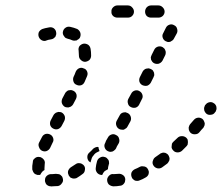

<svg xmlns="http://www.w3.org/2000/svg" viewBox="-20 -665 818 708"><path d="M208 11Q214 4 212 -5Q211 -10 209 -14Q206 -17 203 -20Q199 -23 195 -23Q190 -24 186 -24Q180 -23 174 -23Q172 -23 169 -23Q160 -23 153 -17Q146 -11 146 -2Q145 3 147 7Q148 11 151 15Q154 18 158 20Q162 22 167 22Q170 23 174 22Q184 22 194 21Q203 19 208 11ZM430 18Q434 16 437 12Q440 9 441 4Q442 0 442 -4Q441 -14 434 -19Q426 -25 417 -24Q409 -23 401 -23Q399 -23 398 -23Q394 -24 389 -22Q385 -20 382 -17Q379 -14 377 -10Q375 -6 375 -2Q375 8 381 15Q388 21 397 22Q399 22 401 22Q411 22 422 20Q426 20 430 18ZM528 -23Q529 -27 529 -31Q528 -36 526 -40Q524 -44 521 -47Q517 -50 513 -51Q509 -52 504 -52Q500 -52 496 -50Q487 -45 477 -41Q469 -37 465 -29Q462 -20 466 -11Q467 -7 471 -4Q474 -1 478 1Q482 2 487 2Q491 2 495 0Q506 -4 516 -10Q520 -12 523 -15Q526 -18 528 -23ZM290 -54Q287 -58 283 -60Q279 -63 275 -63Q270 -64 266 -63Q262 -62 258 -59Q249 -53 241 -48Q237 -45 235 -42Q232 -38 231 -34Q230 -29 231 -25Q232 -21 234 -17Q237 -13 240 -10Q244 -8 248 -7Q253 -6 257 -7Q261 -7 265 -10Q275 -16 284 -23Q292 -28 293 -38Q295 -47 290 -54ZM107 -25Q104 -28 102 -32Q100 -36 99 -40Q98 -53 101 -67Q101 -72 103 -76Q106 -79 109 -82Q113 -85 117 -86Q122 -87 126 -86Q131 -86 134 -83Q138 -81 141 -77Q144 -74 145 -69Q146 -65 145 -61Q144 -51 144 -44Q144 -42 144 -41Q144 -40 144 -38Q141 -36 138 -34Q132 -28 128 -20Q127 -20 126 -20Q125 -20 124 -20Q119 -19 115 -21Q111 -22 107 -25ZM333 -45Q334 -57 338 -71Q341 -80 349 -84Q357 -89 366 -86Q371 -85 374 -82Q377 -79 380 -75Q382 -71 382 -66Q383 -62 381 -58Q378 -48 378 -41Q372 -38 366 -34Q360 -28 357 -20Q356 -20 355 -20Q354 -20 353 -20Q344 -21 338 -28Q332 -36 333 -45ZM605 -77Q606 -82 604 -86Q603 -90 600 -94Q598 -97 594 -99Q590 -102 585 -102Q581 -103 577 -101Q572 -100 569 -97Q560 -91 552 -85Q548 -82 546 -78Q544 -74 543 -70Q542 -65 543 -61Q544 -57 547 -53Q552 -46 562 -44Q571 -43 578 -48Q588 -55 597 -62Q600 -65 602 -69Q605 -73 605 -77ZM339 -104Q343 -106 347 -108Q346 -111 345 -114Q343 -119 343 -123Q338 -124 333 -122Q328 -120 324 -117Q317 -109 309 -102Q302 -96 302 -86Q302 -77 308 -70Q309 -69 311 -68Q312 -67 314 -66Q315 -72 317 -77Q319 -86 325 -92Q330 -100 339 -104ZM673 -141Q673 -145 672 -150Q670 -154 667 -157Q660 -163 651 -163Q641 -163 635 -157Q627 -149 619 -142Q616 -139 614 -135Q613 -130 613 -126Q612 -121 614 -117Q616 -113 619 -110Q625 -103 635 -103Q644 -103 651 -109Q659 -117 667 -125Q670 -128 672 -132Q673 -137 673 -141ZM371 -146 368 -138Q363 -130 366 -121Q369 -112 377 -108Q381 -106 386 -105Q390 -105 394 -106Q399 -108 402 -111Q406 -114 408 -118L411 -125L418 -137Q422 -145 419 -154Q417 -163 408 -167Q400 -172 391 -169Q382 -166 378 -158ZM135 -109Q144 -105 152 -108Q161 -112 165 -120Q169 -129 174 -139Q179 -147 176 -156Q173 -165 165 -169Q157 -173 148 -171Q139 -168 135 -160Q129 -149 124 -139Q120 -131 124 -122Q127 -113 135 -109ZM735 -211Q734 -215 732 -219Q730 -223 727 -226Q719 -232 710 -231Q701 -230 695 -223Q688 -215 681 -207Q678 -203 677 -199Q675 -195 676 -190Q676 -186 678 -182Q680 -178 683 -175Q690 -169 700 -170Q709 -170 715 -177Q722 -186 730 -194Q732 -198 734 -202Q735 -206 735 -211ZM420 -189Q424 -187 428 -187Q433 -186 437 -187Q441 -189 445 -192Q448 -194 450 -198L461 -218Q465 -226 462 -235Q459 -244 451 -248Q447 -250 443 -251Q438 -251 434 -250Q430 -249 426 -246Q423 -243 421 -239L410 -219Q406 -211 409 -202Q412 -193 420 -189ZM176 -191Q185 -186 194 -189Q202 -192 207 -200L217 -219Q221 -227 219 -236Q216 -245 208 -250Q204 -252 199 -252Q195 -253 191 -251Q186 -250 183 -247Q179 -244 177 -240L167 -221Q163 -213 165 -204Q168 -195 176 -191ZM778 -270Q778 -274 775 -278Q773 -282 769 -284Q761 -290 752 -288Q743 -286 738 -279Q737 -278 736 -277Q734 -273 733 -269Q732 -264 733 -260Q733 -256 736 -252Q738 -248 742 -245Q749 -240 759 -242Q768 -243 773 -251Q774 -252 775 -253Q777 -257 778 -261Q779 -266 778 -270ZM463 -270Q471 -266 480 -268Q489 -271 493 -279L503 -299Q508 -307 505 -316Q502 -325 494 -329Q486 -334 477 -331Q468 -328 464 -320L453 -300Q449 -292 452 -283Q454 -274 463 -270ZM219 -271Q223 -269 228 -269Q232 -268 236 -270Q241 -271 244 -274Q248 -277 250 -281L260 -300Q264 -308 262 -317Q259 -326 251 -330Q247 -332 242 -333Q238 -333 233 -332Q229 -331 226 -328Q222 -325 220 -321L210 -302Q206 -293 208 -285Q211 -276 219 -271ZM505 -351Q514 -347 523 -349Q531 -352 536 -360L546 -380Q548 -384 549 -388Q549 -393 548 -397Q546 -401 544 -405Q541 -408 537 -410Q533 -412 528 -413Q524 -413 520 -412Q515 -411 512 -408Q508 -405 506 -401L496 -381Q492 -373 494 -364Q497 -355 505 -351ZM263 -352Q271 -348 280 -351Q288 -354 292 -363Q297 -374 301 -384Q303 -389 303 -393Q303 -397 301 -402Q299 -406 296 -409Q292 -412 288 -413Q280 -417 271 -413Q263 -409 259 -400Q256 -391 251 -381Q248 -373 251 -364Q254 -355 263 -352ZM537 -445Q539 -441 541 -438Q544 -434 548 -432Q556 -428 565 -430Q574 -433 579 -441L589 -461Q591 -465 591 -469Q592 -474 590 -478Q589 -482 586 -486Q583 -489 580 -491Q571 -496 562 -493Q553 -490 549 -482L539 -462Q537 -458 536 -454Q536 -450 537 -445ZM294 -437Q303 -438 310 -444Q316 -451 316 -460Q316 -474 314 -485Q312 -495 305 -500Q297 -505 288 -504Q279 -502 273 -495Q268 -487 270 -478Q271 -470 271 -460Q271 -450 278 -444Q285 -437 294 -437ZM591 -513Q595 -511 599 -510Q604 -510 608 -511Q612 -513 616 -516Q619 -518 621 -522L632 -542Q636 -550 633 -559Q631 -568 622 -572Q614 -577 605 -574Q596 -571 592 -563L582 -543Q577 -535 580 -526Q583 -517 591 -513ZM177 -523Q181 -526 184 -529Q186 -533 187 -537Q188 -542 187 -546Q186 -555 178 -561Q170 -566 161 -564Q144 -561 136 -558Q127 -554 123 -546Q120 -537 123 -529Q125 -524 128 -521Q131 -518 135 -516Q139 -514 144 -514Q148 -514 152 -516Q154 -517 158 -518Q163 -519 169 -520Q174 -521 177 -523ZM222 -525Q218 -528 216 -532Q213 -535 212 -540Q211 -544 212 -548Q214 -558 222 -563Q229 -568 239 -566Q253 -563 265 -558Q273 -553 276 -545Q279 -536 275 -527Q274 -526 274 -525Q273 -523 271 -522Q270 -521 269 -520Q266 -519 263 -516Q258 -515 254 -515Q249 -515 245 -517Q239 -520 230 -522Q226 -523 222 -525ZM474 -622Q474 -631 467 -638Q461 -645 451 -645H413Q404 -645 397 -638Q390 -631 391 -622Q390 -613 397 -606Q404 -600 413 -600H451Q461 -600 467 -606Q474 -613 474 -622ZM587 -622Q587 -631 580 -638Q573 -645 564 -645H537Q528 -645 521 -638Q515 -631 515 -622Q515 -613 521 -606Q528 -600 537 -600H564Q573 -600 580 -606Q587 -613 587 -622Z"/></svg>

Font: FRB American Cursive Guidelines Arrows Dashed Extrabold
Style: Bold Italic
Weight: 800
Italic angle: -25°
Version: Version 2.0;Modular Font Editor K font №1